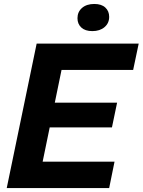

<svg xmlns="http://www.w3.org/2000/svg" viewBox="-20 -949 720 969"><path d="M14 0 165 -729H680L652 -596H255L298 -632L188 -98L160 -133H558L531 0ZM197 -306 222 -431H571L545 -306ZM446 -792Q410 -792 390.5 -810Q371 -828 371 -857Q371 -889 394 -909Q417 -929 456 -929Q492 -929 511.5 -911Q531 -893 531 -864Q531 -832 507.5 -812Q484 -792 446 -792Z"/></svg>

Font: Mona Sans ExtraLight
Style: Bold Italic
Weight: 700
Italic angle: -11.6951°
Version: Version 2.000